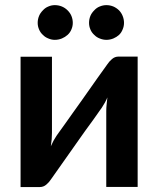

<svg xmlns="http://www.w3.org/2000/svg" viewBox="-20 -736 623 756"><path d="M446.8 -513.2H522V0H398.4V-299.3Q398.4 -311.5 399.9 -325.2Q400.9 -338.9 402.8 -352.5Q395 -333 380.9 -312Q380.4 -311.5 371.1 -298.3Q351.6 -271 348.1 -265.6Q344.2 -260.3 315.4 -220.7Q310.5 -213.9 298.1 -196.3Q285.6 -178.7 278.8 -168.9Q204.6 -63.5 180.7 -29.8Q173.8 -19 162.6 -9.3Q151.4 0.5 136.7 0.5H61V-512.7H184.6V-212.9Q184.6 -205.6 183.6 -188Q181.6 -169.4 180.2 -160.2Q190.4 -183.6 202.1 -200.7L203.1 -202.1Q204.1 -203.6 206.5 -207Q209 -210.4 211.4 -213.9Q212.4 -215.3 220.9 -227.1Q229.5 -238.8 234.9 -246.6Q238.8 -252.4 267.1 -292Q273.9 -301.3 286.1 -318.6Q298.3 -335.9 303.7 -343.3Q372.1 -440.9 402.3 -482.4Q408.7 -492.7 420.9 -503.4Q432.1 -513.2 446.8 -513.2ZM266.6 -646Q266.6 -632.3 261.2 -620.1Q256.3 -607.9 246.1 -598.6Q236.3 -589.8 223.6 -584.5Q210.4 -579.1 195.8 -579.1Q182.6 -579.1 170.4 -584.5Q157.7 -589.4 148.9 -598.6Q138.7 -607.9 133.8 -620.1Q128.4 -632.3 128.4 -646Q128.4 -660.2 133.8 -673.3Q138.7 -685.1 148.9 -695.3Q158.2 -705.6 170.4 -710.4Q182.6 -715.8 195.8 -715.8Q210.4 -715.8 223.6 -710.4Q236.3 -705.1 246.1 -695.3Q256.3 -685.1 261.2 -673.3Q266.6 -660.2 266.6 -646ZM468.3 -646Q468.3 -632.3 462.9 -620.1Q458 -607.4 448.7 -598.6Q439 -589.8 426.3 -584.5Q413.1 -579.1 398.9 -579.1Q385.7 -579.1 372.6 -584.5Q359.9 -589.4 351.1 -598.6Q340.8 -607.9 335.9 -620.1Q330.6 -632.3 330.6 -646Q330.6 -660.2 335.9 -673.3Q340.8 -685.1 351.1 -695.3Q360.4 -705.6 372.6 -710.4Q385.7 -715.8 398.9 -715.8Q413.1 -715.8 426.3 -710.4Q438.5 -705.1 448.7 -695.3Q458 -685.5 462.9 -673.3Q468.3 -660.2 468.3 -646Z"/></svg>

Font: Lato-SemiBold
Style: Bold
Weight: 500
Designer: Lukasz Dziedzic with Adam Twardoch and Botio Nikoltchev
Foundry: tyPoland Lukasz Dziedzic
Version: ""